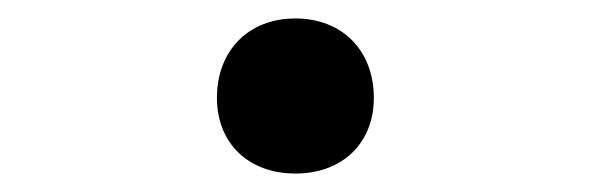

<svg xmlns="http://www.w3.org/2000/svg" viewBox="-20 -447 640 208"><path d="M300 -259C351 -259 385 -292 385 -341C385 -392 351 -427 300 -427C249 -427 215 -392 215 -341C215 -292 249 -259 300 -259Z"/></svg>

Font: JetBrains Mono Medium
Style: Regular
Weight: 436
Monospace: yes
Designer: Philipp Nurullin, Konstantin Bulenkov
Foundry: JetBrains
Version: Version 2.305